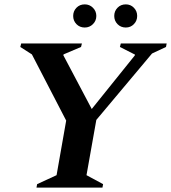

<svg xmlns="http://www.w3.org/2000/svg" viewBox="-20 -859 783 879"><path d="M147 0 150 -16 239 -57 283 -307 126 -610 73 -644 77 -660H355L351 -644L271 -610L270 -606L400 -360L597 -605L598 -609L529 -644L533 -660H743L740 -644L676 -614L421 -310L376 -57L452 -16L449 0ZM368 -733Q345 -733 330 -748.5Q315 -764 315 -786Q315 -808 330 -823.5Q345 -839 368 -839Q390 -839 405.5 -823.5Q421 -808 421 -786Q421 -764 405.5 -748.5Q390 -733 368 -733ZM556 -733Q533 -733 518 -748.5Q503 -764 503 -786Q503 -808 518 -823.5Q533 -839 556 -839Q578 -839 593 -823.5Q608 -808 608 -786Q608 -764 593 -748.5Q578 -733 556 -733Z"/></svg>

Font: Spectral SC
Style: Bold Italic
Weight: 700
Italic angle: -10°
Designer: Jean-Baptiste Levee
Foundry: Production Type
Version: Version 2.001